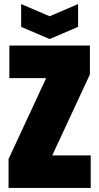

<svg xmlns="http://www.w3.org/2000/svg" viewBox="-20 -924 488 944"><path d="M22 0V-142L207 -540H26V-700H422V-558L237 -160H426V0ZM364 -904V-792L224 -732L84 -792V-904L224 -844Z"/></svg>

Font: Tektur Condensed ExtraBold
Style: Regular
Weight: 800
Width: 3
Designer: Adam Jagosz
Foundry: Adam Jagosz
Version: Version 1.005;gftools[0.9.30]